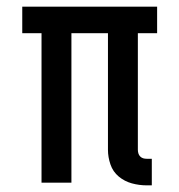

<svg xmlns="http://www.w3.org/2000/svg" viewBox="-20 -550 540 578"><path d="M422 8Q399 8 377 2Q355 -4 337.5 -18.5Q320 -33 312.5 -55Q305 -77 305 -99V-450H195V0H105V-450H47V-530H453V-450H395V-99Q395 -94 396.5 -88.5Q398 -83 402 -79Q406 -75 411 -73.5Q416 -72 422 -72H437V8Z"/></svg>

Font: Iosevka Slab Medium
Style: Regular
Weight: 500
Monospace: yes
Designer: Belleve Invis
Foundry: Belleve Invis
Version: Version 11.1.1; ttfautohint (v1.8.3)